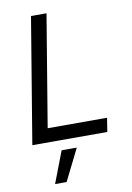

<svg xmlns="http://www.w3.org/2000/svg" viewBox="-103 -791 755 1096"><g transform="rotate(-10 274.5 -243.5)"><path d="M35.6 0 156.2 -727.5H246.1L138.7 -80.1H482.9L470.2 0ZM125 241.2 195.3 57.6H283.2L191.9 241.2Z"/></g></svg>

Font: Inter 24pt
Style: Italic
Weight: 400
Italic angle: -9.3988°
Designer: Rasmus Andersson
Foundry: rsms
Version: Version 4.001;git-66647c0bb